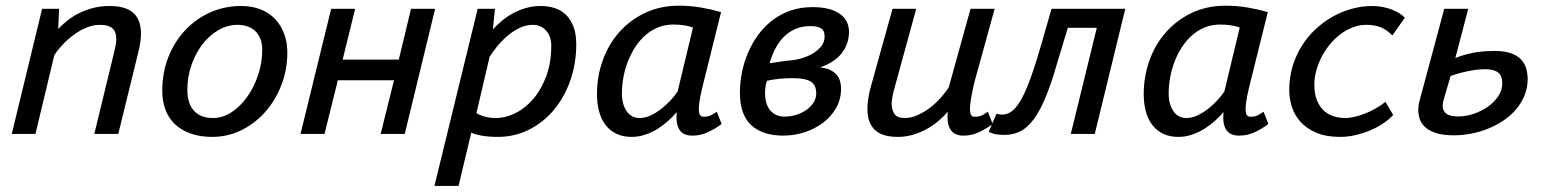

<svg xmlns="http://www.w3.org/2000/svg" viewBox="-20 -461 5317 661"><path d="M20.5 0ZM304.7 0 370.6 -271.5Q374.5 -287.1 377.4 -301.3Q380.4 -315.4 380.4 -326.2Q380.4 -337.4 377.7 -346.4Q375 -355.5 368.4 -362.1Q361.8 -368.7 350.8 -372.1Q339.8 -375.5 323.7 -375.5Q300.3 -375.5 277.1 -365.7Q253.9 -356 233.2 -340.6Q212.4 -325.2 195.3 -306.9Q178.2 -288.6 167 -271L102.1 0H20.5L125 -430.7H183.6L180.2 -361.3Q193.4 -375 210.7 -389.2Q228 -403.3 250 -414.6Q272 -425.8 298.6 -433.1Q325.2 -440.4 356.9 -440.4Q381.8 -440.4 402.1 -435.3Q422.4 -430.2 436.3 -418.9Q450.2 -407.7 457.8 -389.4Q465.3 -371.1 465.3 -344.2Q465.3 -318.4 456.5 -282.7L387.2 0Z M538.6 0ZM538.6 -148.4Q538.6 -211.4 559.8 -264.9Q581.1 -318.4 617.9 -357.4Q654.8 -396.5 704.1 -418.5Q753.4 -440.4 810.1 -440.4Q848.6 -440.4 878.4 -428.2Q908.2 -416 928.2 -394.3Q948.2 -372.6 958.7 -343.5Q969.2 -314.5 969.2 -280.8Q969.2 -221.7 949 -168.9Q928.7 -116.2 893.8 -76.4Q858.9 -36.6 811.8 -13.2Q764.6 10.3 710.4 10.3Q668 10.3 635.7 -1.5Q603.5 -13.2 581.8 -33.9Q560.1 -54.7 549.3 -84Q538.6 -113.3 538.6 -148.4ZM625 -151.4Q625 -105 647.7 -79.8Q670.4 -54.7 713.4 -54.7Q747.1 -54.7 777.6 -75Q808.1 -95.2 831.5 -128.4Q855 -161.6 868.9 -203.6Q882.8 -245.6 882.8 -289.1Q882.8 -311.5 876.2 -327.9Q869.6 -344.2 858.2 -354.7Q846.7 -365.2 831.1 -370.4Q815.4 -375.5 797.9 -375.5Q763.2 -375.5 731.7 -357.2Q700.2 -338.9 676.5 -307.9Q652.8 -276.9 638.9 -236.3Q625 -195.8 625 -151.4Z M1336.4 -184.6H1143.1L1097.2 0H1014.6L1120.1 -430.7H1202.6L1159.7 -255.9H1353L1395 -430.7H1478L1373.5 0H1290.5Z M1496.1 0ZM1624.5 -430.7H1684.1L1676.8 -359.9Q1690.9 -375 1708 -389.4Q1725.1 -403.8 1745.6 -415Q1766.1 -426.3 1790.3 -433.3Q1814.5 -440.4 1842.3 -440.4Q1865.7 -440.4 1887.7 -433.8Q1909.7 -427.2 1926.5 -411.9Q1943.4 -396.5 1953.6 -371.1Q1963.9 -345.7 1963.9 -308.6Q1963.9 -243.2 1943.8 -185.3Q1923.8 -127.4 1887.9 -84Q1852.1 -40.5 1802.2 -15.1Q1752.4 10.3 1693.4 10.3Q1661.6 10.3 1637.9 5.9Q1614.3 1.5 1602.5 -4.4L1558.6 179.2H1475.6ZM1814.9 -375.5Q1790.5 -375.5 1767.6 -364.3Q1744.6 -353 1725.3 -336.2Q1706.1 -319.3 1690.7 -300.3Q1675.3 -281.2 1665.5 -265.1L1620.1 -71.3Q1649.4 -54.7 1685.5 -54.7Q1721.7 -54.7 1756.3 -72.5Q1791 -90.3 1818.1 -123Q1845.2 -155.8 1861.6 -201.7Q1877.9 -247.6 1877.9 -304.2Q1877.9 -319.3 1873.3 -332.5Q1868.7 -345.7 1860.4 -355.2Q1852.1 -364.7 1840.6 -370.1Q1829.1 -375.5 1814.9 -375.5Z M2035.2 0ZM2397.5 -158.2Q2390.6 -129.9 2387.9 -110.8Q2385.3 -91.8 2386 -80.3Q2386.7 -68.8 2390.9 -64Q2395 -59.1 2401.9 -59.1Q2419.4 -59.1 2429.4 -64.9Q2439.5 -70.8 2447.8 -76.2L2464.4 -34.2Q2443.4 -18.1 2417.2 -5.9Q2391.1 6.3 2362.8 5.9Q2350.1 5.9 2339.4 2Q2328.6 -2 2321.3 -11.2Q2314 -20.5 2310.8 -36.1Q2307.6 -51.8 2310.1 -75.2Q2297.4 -60.5 2280.8 -45.4Q2264.2 -30.3 2244.4 -17.8Q2224.6 -5.4 2201.9 2.4Q2179.2 10.3 2154.3 10.3Q2124.5 10.3 2102.1 -0.5Q2079.6 -11.2 2064.7 -30.8Q2049.8 -50.3 2042.5 -77.4Q2035.2 -104.5 2035.2 -137.2Q2035.2 -197.3 2054.7 -252.2Q2074.2 -307.1 2110.8 -349.1Q2147.5 -391.1 2200 -416.3Q2252.4 -441.4 2317.9 -441.4Q2356 -441.4 2392.1 -435.3Q2428.2 -429.2 2462.4 -419.4ZM2182.1 -54.7Q2201.2 -54.7 2220.7 -64Q2240.2 -73.2 2257.8 -87.2Q2275.4 -101.1 2289.8 -116.9Q2304.2 -132.8 2313 -146.5L2365.7 -366.2Q2337.9 -376.5 2298.3 -376.5Q2269.5 -376.5 2245.1 -366.5Q2220.7 -356.4 2201.2 -339.1Q2181.6 -321.8 2166.5 -298.3Q2151.4 -274.9 2141.4 -248.8Q2131.3 -222.7 2126.2 -194.6Q2121.1 -166.5 2121.1 -140.1Q2121.1 -101.6 2137.5 -78.1Q2153.8 -54.7 2182.1 -54.7Z M2777.3 -436.5Q2809.6 -436.5 2833.3 -430.2Q2856.9 -423.8 2872.3 -412.6Q2887.7 -401.4 2895.3 -385.7Q2902.8 -370.1 2902.8 -352.1Q2902.8 -309.1 2877.2 -277.1Q2851.6 -245.1 2802.7 -229Q2822.8 -227.1 2836.7 -220.7Q2850.6 -214.4 2859.1 -204.8Q2867.7 -195.3 2871.6 -182.9Q2875.5 -170.4 2875.5 -156.2Q2875.5 -119.1 2858.4 -89.1Q2841.3 -59.1 2813.2 -38.1Q2785.2 -17.1 2749.5 -5.6Q2713.9 5.9 2676.8 5.9Q2605.5 5.9 2566.4 -30Q2527.3 -65.9 2527.3 -141.6Q2527.3 -176.8 2534.4 -212.2Q2541.5 -247.6 2555.7 -280.5Q2569.8 -313.5 2590.8 -341.8Q2611.8 -370.1 2639.4 -391.4Q2667 -412.6 2701.7 -424.6Q2736.3 -436.5 2777.3 -436.5ZM2620.6 -183.1Q2613.8 -164.1 2613.8 -140.1Q2613.8 -123.5 2617.7 -108.9Q2621.6 -94.2 2629.9 -83.3Q2638.2 -72.3 2650.9 -65.9Q2663.6 -59.6 2681.2 -59.6Q2702.1 -59.6 2721.9 -65.9Q2741.7 -72.3 2756.8 -83Q2772 -93.8 2781 -108.2Q2790 -122.6 2790 -138.7Q2790 -152.3 2786.1 -162.4Q2782.2 -172.4 2772.7 -179Q2763.2 -185.5 2747.6 -188.7Q2731.9 -191.9 2709 -191.9Q2682.6 -191.9 2662.4 -189.7Q2642.1 -187.5 2620.6 -183.1ZM2704.6 -253.4Q2719.2 -254.4 2738.8 -260Q2758.3 -265.6 2776.1 -275.6Q2793.9 -285.6 2806.4 -300.5Q2818.8 -315.4 2818.8 -334.5Q2818.8 -343.3 2816.9 -350.1Q2814.9 -356.9 2809.3 -361.6Q2803.7 -366.2 2793.9 -368.7Q2784.2 -371.1 2769 -371.1Q2719.7 -371.1 2683.8 -339.1Q2647.9 -307.1 2629.4 -243.2Q2646.5 -245.6 2666.3 -248.8Q2686 -252 2704.6 -253.4Z M2966.3 0ZM3334.5 -177.7Q3326.2 -142.1 3322.5 -119.1Q3318.8 -96.2 3319.3 -82.8Q3319.8 -69.3 3324 -64.2Q3328.1 -59.1 3335 -59.1Q3352.5 -59.1 3362.5 -64.9Q3372.6 -70.8 3380.9 -76.2L3397.5 -34.2Q3376.5 -18.1 3350.3 -5.9Q3324.2 6.3 3295.9 5.9Q3283.2 5.9 3272.5 1.7Q3261.7 -2.4 3254.4 -12Q3247.1 -21.5 3243.9 -37.1Q3240.7 -52.7 3243.2 -76.2Q3228.5 -59.6 3210 -43.9Q3191.4 -28.3 3169.7 -16.4Q3147.9 -4.4 3123 2.9Q3098.1 10.3 3070.3 10.3Q3048.3 10.3 3029.3 5.6Q3010.3 1 2996.3 -10Q2982.4 -21 2974.4 -39.6Q2966.3 -58.1 2966.3 -85.9Q2966.3 -100.6 2968.8 -118.4Q2971.2 -136.2 2975.6 -153.8L3052.7 -430.7H3134.3L3055.7 -144Q3053.2 -132.8 3051.5 -122.8Q3049.8 -112.8 3049.8 -103.5Q3049.8 -83 3059.3 -68.8Q3068.8 -54.7 3094.2 -54.7Q3116.7 -54.7 3138.7 -64.5Q3160.6 -74.2 3180.7 -89.4Q3200.7 -104.5 3217.5 -123Q3234.4 -141.6 3246.1 -159.7L3321.3 -430.7H3404.3Z M3755.9 -365.2H3656.2Q3629.4 -274.9 3608.2 -206.1Q3586.9 -137.2 3563.5 -90.8Q3540 -44.4 3510.5 -20.5Q3481 3.4 3437 3.4Q3419.9 3.4 3408.2 1.2Q3396.5 -1 3383.8 -7.3L3410.6 -69.3Q3417.5 -67.9 3421.1 -67.1Q3424.8 -66.4 3430.2 -66.4Q3448.7 -66.4 3464.8 -79.1Q3481 -91.8 3497.1 -121.1Q3513.2 -150.4 3530 -197.8Q3546.9 -245.1 3566.9 -314.9L3600.1 -430.7H3854L3749 0H3666.5Z M3917.5 0ZM4279.8 -158.2Q4272.9 -129.9 4270.3 -110.8Q4267.6 -91.8 4268.3 -80.3Q4269 -68.8 4273.2 -64Q4277.3 -59.1 4284.2 -59.1Q4301.8 -59.1 4311.8 -64.9Q4321.8 -70.8 4330.1 -76.2L4346.7 -34.2Q4325.7 -18.1 4299.6 -5.9Q4273.4 6.3 4245.1 5.9Q4232.4 5.9 4221.7 2Q4210.9 -2 4203.6 -11.2Q4196.3 -20.5 4193.1 -36.1Q4189.9 -51.8 4192.4 -75.2Q4179.7 -60.5 4163.1 -45.4Q4146.5 -30.3 4126.7 -17.8Q4106.9 -5.4 4084.2 2.4Q4061.5 10.3 4036.6 10.3Q4006.8 10.3 3984.4 -0.5Q3961.9 -11.2 3947 -30.8Q3932.1 -50.3 3924.8 -77.4Q3917.5 -104.5 3917.5 -137.2Q3917.5 -197.3 3937 -252.2Q3956.5 -307.1 3993.2 -349.1Q4029.8 -391.1 4082.3 -416.3Q4134.8 -441.4 4200.2 -441.4Q4238.3 -441.4 4274.4 -435.3Q4310.5 -429.2 4344.7 -419.4ZM4064.5 -54.7Q4083.5 -54.7 4103 -64Q4122.6 -73.2 4140.1 -87.2Q4157.7 -101.1 4172.1 -116.9Q4186.5 -132.8 4195.3 -146.5L4248 -366.2Q4220.2 -376.5 4180.7 -376.5Q4151.9 -376.5 4127.4 -366.5Q4103 -356.4 4083.5 -339.1Q4064 -321.8 4048.8 -298.3Q4033.7 -274.9 4023.7 -248.8Q4013.7 -222.7 4008.5 -194.6Q4003.4 -166.5 4003.4 -140.1Q4003.4 -101.6 4019.8 -78.1Q4036.1 -54.7 4064.5 -54.7Z M4418.5 0ZM4776.4 -65.4Q4761.7 -49.3 4740.7 -35.4Q4719.7 -21.5 4695.6 -11.5Q4671.4 -1.5 4645.3 4.4Q4619.1 10.3 4594.2 10.3Q4545.4 10.3 4512 -3.9Q4478.5 -18.1 4457.8 -41Q4437 -64 4427.7 -92.8Q4418.5 -121.6 4418.5 -151.4Q4418.5 -194.3 4429.9 -232.4Q4441.4 -270.5 4461.4 -302.5Q4481.4 -334.5 4508.8 -360.1Q4536.1 -385.7 4567.9 -403.6Q4599.6 -421.4 4634.5 -430.9Q4669.4 -440.4 4704.1 -440.4Q4722.7 -440.4 4740 -437Q4757.3 -433.6 4772 -428Q4786.6 -422.4 4798.1 -415Q4809.6 -407.7 4816.4 -399.9L4773.4 -338.9Q4755.9 -357.4 4734.9 -366.5Q4713.9 -375.5 4683.1 -375.5Q4659.7 -375.5 4637.5 -366.9Q4615.2 -358.4 4595.5 -343.8Q4575.7 -329.1 4559.1 -309.1Q4542.5 -289.1 4530.5 -266.1Q4518.6 -243.2 4511.7 -218.5Q4504.9 -193.8 4504.9 -169.4Q4504.9 -138.2 4513.7 -116.2Q4522.5 -94.2 4537.1 -80.6Q4551.8 -66.9 4571 -60.8Q4590.3 -54.7 4611.3 -54.7Q4627 -54.7 4645 -59.1Q4663.1 -63.5 4681.6 -71Q4700.2 -78.6 4717.8 -88.6Q4735.4 -98.6 4749.5 -110.4Z M4949.2 -114.7V-115.2Q4948.2 -109.4 4947.5 -104.7Q4946.8 -100.1 4946.8 -96.2Q4946.8 -79.6 4959.2 -69.8Q4971.7 -60.1 5000.5 -60.1Q5026.4 -60.1 5053.2 -69.1Q5080.1 -78.1 5102.1 -93.5Q5124 -108.9 5137.9 -129.6Q5151.9 -150.4 5151.9 -173.8Q5151.9 -200.2 5137.5 -211.4Q5123 -222.7 5093.8 -222.7Q5074.7 -222.7 5056.6 -220Q5038.6 -217.3 5022.9 -213.6Q5007.3 -210 4994.6 -206.1Q4981.9 -202.1 4974.1 -199.7ZM4990.2 -260.7Q5010.7 -270.5 5045.9 -278.1Q5081.1 -285.6 5125.5 -285.6Q5159.2 -285.6 5181.4 -277.8Q5203.6 -270 5216.3 -256.6Q5229 -243.2 5234.1 -225.6Q5239.3 -208 5239.3 -189Q5239.3 -158.7 5228.5 -132.6Q5217.8 -106.4 5199.5 -84.7Q5181.2 -63 5156.5 -46.4Q5131.8 -29.8 5103.5 -18.3Q5075.2 -6.8 5044.9 -1Q5014.6 4.9 4985.4 4.9Q4950.2 4.9 4926.8 -2.2Q4903.3 -9.3 4888.9 -21.2Q4874.5 -33.2 4868.7 -48.8Q4862.8 -64.5 4862.8 -81.1Q4862.8 -93.3 4865.2 -106.9L4952.1 -430.7H5034.7Z"/></svg>

Font: PT Astra Sans
Style: Italic
Weight: 400
Italic angle: -16°
Designer: A.Korolkova, I. Chaeva
Foundry: ParaType Ltd
Version: Version 1.001; ttfautohint (v1.6)